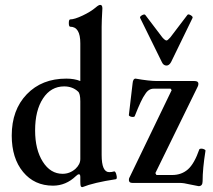

<svg xmlns="http://www.w3.org/2000/svg" viewBox="-20 -745 867 782"><path d="M315.9 17.1Q310.1 17.1 308.6 12.2Q307.1 7.3 307.1 -6.8V-23.9Q307.1 -35.2 301.8 -35.2Q296.4 -35.2 289.1 -27.8Q248.5 11.2 195.8 11.2Q120.1 11.2 74 -44.7Q27.8 -100.6 27.8 -192.9Q27.8 -297.4 89.1 -361.1Q150.4 -424.8 250 -424.8Q282.7 -424.8 307.1 -415V-568.8Q307.1 -636.2 266.1 -636.2Q260.3 -636.2 260.3 -651.1Q260.3 -666 266.1 -666Q283.2 -666 316.4 -681.6Q349.6 -697.3 370.1 -714.8Q381.8 -725.1 388.2 -725.1Q397 -725.1 397 -710.9Q394 -658.2 394 -636.2V-113.8Q394 -43.9 424.8 -43.9Q436 -43.9 444.8 -46.9Q447.3 -47.4 449.5 -44.4Q451.7 -41.5 453.1 -36.9Q454.6 -32.2 455.3 -27.3Q456.1 -22.5 455.3 -19Q454.6 -15.6 452.1 -15.1Q361.8 -1.5 315.9 17.1ZM658.2 -478Q645.5 -478 639.2 -492.2L550.8 -671.9Q548.3 -677.2 558.3 -682.9Q568.4 -688.5 571.8 -684.1L641.1 -592.8Q652.3 -580.1 658.2 -580.1Q662.6 -580.1 673.8 -592.8L743.2 -684.1Q746.6 -689 756.6 -683.1Q766.6 -677.2 764.2 -671.9L676.8 -492.2Q668.9 -478 658.2 -478ZM789.1 13.2Q787.6 13.2 752 5.9Q729 0 710.9 0H519Q504.9 0 504.9 -12.2Q504.9 -19.5 508.8 -24.9L679.2 -377.9L674.8 -383.8H606Q584.5 -383.8 570.8 -360.8Q556.2 -341.8 528.8 -272Q527.3 -268.6 521.2 -268.6Q515.1 -268.6 509.8 -271Q504.4 -273.4 504.9 -276.9L520 -404.8Q521.5 -424.8 532.2 -424.8Q587.9 -415 619.1 -415H772Q788.1 -415 788.1 -403.8Q788.1 -397.9 785.2 -392.1L612.8 -40L617.2 -32.2H681.2Q719.2 -32.2 745.4 -55.2Q771.5 -78.1 792 -137.2Q794.4 -139.6 800 -139.6Q805.7 -139.6 811.5 -137Q817.4 -134.3 816.9 -130.9Q805.2 -58.1 805.2 -6.8Q805.2 13.2 789.1 13.2ZM234.9 -37.1Q264.2 -37.1 287.1 -57.1Q307.1 -75.7 307.1 -97.2V-332Q307.1 -364.3 297.9 -372.1Q275.4 -393.1 241.2 -393.1Q187.5 -393.1 155.3 -344.2Q123 -295.4 123 -213.9Q123 -135.7 154.3 -86.4Q185.5 -37.1 234.9 -37.1Z"/></svg>

Font: Junicode SmCond Medium
Style: Regular
Weight: 500
Width: 4
Designer: Peter S. Baker
Version: Version 2.206